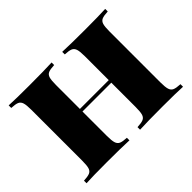

<svg xmlns="http://www.w3.org/2000/svg" viewBox="-124 -834 1060 1060"><g transform="rotate(-45 405.5 -304.0)"><path d="M710.4 -502V-106Q710.4 -68.4 715.8 -51.3Q721.2 -34.2 735.6 -27.8Q750 -21.5 781.7 -20V0Q730.5 -2.9 623.5 -2.9Q507.8 -2.9 446.3 0V-20Q478.5 -21.5 492.9 -27.8Q507.3 -34.2 512.5 -51.3Q517.6 -68.4 517.6 -106V-295.9H292.5V-106Q292.5 -68.4 297.9 -51.3Q303.2 -34.2 317.4 -27.8Q331.5 -21.5 363.3 -20V0Q302.2 -2.9 186.5 -2.9Q79.6 -2.9 28.3 0V-20Q60.5 -21.5 75 -27.8Q89.4 -34.2 94.5 -51.3Q99.6 -68.4 99.6 -106V-502Q99.6 -539.6 94.2 -556.6Q88.9 -573.7 74.5 -580.1Q60.1 -586.4 28.3 -587.9V-607.9Q79.6 -605 186.5 -605Q302.2 -605 363.3 -607.9V-587.9Q331.1 -586.4 316.9 -580.1Q302.7 -573.7 297.6 -556.9Q292.5 -540 292.5 -502V-315.9H517.6V-502Q517.6 -539.6 512.2 -556.6Q506.8 -573.7 492.4 -580.1Q478 -586.4 446.3 -587.9V-607.9Q507.8 -605 623.5 -605Q730.5 -605 781.7 -607.9V-587.9Q749.5 -586.4 735.1 -580.1Q720.7 -573.7 715.6 -556.9Q710.4 -540 710.4 -502Z"/></g></svg>

Font: TypoPRO Playfair Display SC
Style: Regular
Weight: 900
Designer: Claus Eggers Sørensen
Foundry: Claus Eggers Sørensen
Version: Version 1.004;PS 001.004;hotconv 1.0.70;makeotf.lib2.5.58329